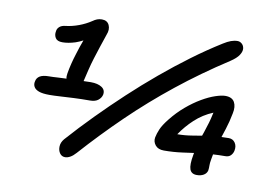

<svg xmlns="http://www.w3.org/2000/svg" viewBox="-80 -852 1404 1012"><g transform="rotate(10 622.0 -346.5)"><path d="M1024 6Q995 6 986.5 -17.5Q978 -41 988 -95Q989 -100 990 -106Q960 -102 932 -98Q882 -91 831 -91Q800 -91 785 -109.5Q770 -128 774 -151Q778 -172 788.5 -196.5Q799 -221 826 -255Q860 -298 899 -331Q938 -364 976.5 -386.5Q1015 -409 1048 -420Q1081 -431 1101 -431Q1137 -431 1150 -407.5Q1163 -384 1155 -347Q1146 -300 1133 -260L1118 -214Q1137 -215 1157 -215Q1179 -215 1191 -197.5Q1203 -180 1198 -155Q1195 -140 1184.5 -129Q1174 -118 1155 -118Q1121 -118 1090 -116Q1088 -103 1085 -89Q1081 -67 1081.5 -54.5Q1082 -42 1080 -28Q1076 -12 1061 -3Q1046 6 1024 6ZM324 34Q306 34 295.5 19Q285 4 286 -17.5Q287 -39 303 -58Q367 -130 437.5 -201.5Q508 -273 581.5 -341.5Q655 -410 731.5 -474Q808 -538 885 -595Q962 -652 1039 -700Q1061 -714 1079 -720.5Q1097 -727 1114 -727Q1127 -727 1137.5 -717.5Q1148 -708 1149.5 -692.5Q1151 -677 1138.5 -657.5Q1126 -638 1094 -617Q952 -525 828 -426Q704 -327 594 -220.5Q484 -114 381 1Q366 18 351.5 26Q337 34 324 34ZM186 -275Q149 -275 129 -282.5Q109 -290 102 -303.5Q95 -317 99 -332Q102 -351 118.5 -361Q135 -371 168 -371Q187 -371 215 -373Q236 -374 260 -375Q257 -387 260 -403Q269 -456 287 -512Q299 -552 313 -589Q294 -579 274 -572Q236 -560 205 -560Q177 -560 167.5 -576Q158 -592 162 -611Q163 -625 174.5 -635.5Q186 -646 208 -648Q242 -652 277 -665Q312 -678 342 -698Q353 -706 364.5 -710.5Q376 -715 390 -715Q419 -715 429.5 -692Q440 -669 428 -640Q416 -605 405 -571.5Q394 -538 384 -506Q374 -474 366 -441Q358 -410 351 -378Q371 -379 390 -379Q427 -379 448.5 -365Q470 -351 465 -325Q461 -308 445.5 -295.5Q430 -283 402 -283Q356 -283 315 -281Q274 -279 241.5 -277Q209 -275 186 -275ZM1016 -203Q1019 -213 1023 -223Q1043 -281 1052 -325Q1053 -329 1054 -333Q1000 -311 957 -271Q917 -234 886 -188Q926 -188 967 -195Q991 -199 1016 -203Z"/></g></svg>

Font: Shantell Sans Light Medium
Style: Italic
Weight: 500
Italic angle: -11°
Version: Version 1.011;[c5ecc13dd]